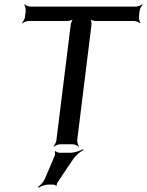

<svg xmlns="http://www.w3.org/2000/svg" viewBox="-20 -680 693 905"><path d="M635 -601 638 -629C639 -638 647 -653 653 -658L651 -660C645 -655 630 -649 621 -649H124C115 -649 100 -655 96 -660L94 -658C98 -653 102 -638 101 -629L98 -601C97 -592 89 -577 83 -572L85 -570C91 -575 106 -581 115 -581H295C304 -581 322 -585 327 -590L326 -592C320 -587 314 -570 313 -561L246 -20C245 -11 238 4 232 9L234 11C239 6 255 0 264 0H322C331 0 345 6 350 11L352 9C348 4 343 -11 344 -20L411 -561C412 -570 410 -587 406 -592L403 -590C408 -585 424 -581 433 -581H612C621 -581 636 -575 640 -570L642 -572C638 -577 634 -592 635 -601ZM311 40H259C253 40 244 35 241 32L238 34C240 38 240 49 238 54L191 164C185 178 169 195 159 201L162 205C171 198 193 190 207 190H232C236 190 243 194 244 196L248 194C246 192 249 183 251 180L325 70C336 53 360 34 373 27L371 23C358 31 331 40 311 40Z"/></svg>

Font: Gamestation Storm Oblique 
Style: Italic
Weight: 400
Designer: Jonas Hecksher
Foundry: Jonas Hecksher, Playtypeª, e-types AS
Version: Version 1.003